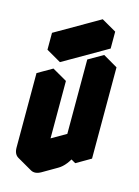

<svg xmlns="http://www.w3.org/2000/svg" viewBox="-138 -971 796 1097"><g transform="rotate(15 260.0 -422.0)"><path d="M130 -450 217 -500V-60L390 -160V-600L476 -650V-110L390 -60V-160Q390 -134 378 -104Q366 -74 346 -48.5Q326 -23 303 -10L217 40Q182 60 156 45Q130 30 130 -10ZM156 -695 416 -845V-745L156 -595ZM390 -160V-60L303 -110V-210ZM476 -650 390 -600 303 -650 390 -700ZM390 -600V-160L303 -210V-650ZM217 -500 130 -450 43 -500 130 -550ZM390 -160 217 -60 130 -110 303 -210ZM416 -845 156 -695 69 -745 329 -895ZM156 -695V-595L69 -645V-745ZM130 -450V-10Q130 30 156 45L69 -5Q43 -20 43 -60V-500Z"/></g></svg>

Font: Nabla Normal
Style: Regular
Weight: 400
Designer: Arthur Reinders Folmer
Version: Version 1.000